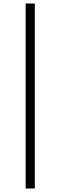

<svg xmlns="http://www.w3.org/2000/svg" viewBox="-20 -810 344 1092"><path d="M178 262H126V-790H178Z"/></svg>

Font: Tiro Kannada
Style: Regular
Weight: 400
Designer: Kannada: John Hudson & Fiona Ross. Latin: John Hudson.
Foundry: Tiro Typeworks Ltd.
Version: Version 1.52